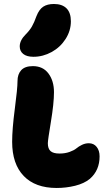

<svg xmlns="http://www.w3.org/2000/svg" viewBox="-20 -977 557 964"><path d="M147.9 -691.9Q114.3 -691.9 96.7 -706.1Q79.1 -720.2 79.1 -744.1Q79.1 -774.4 108.9 -804.2Q128.9 -824.2 140.4 -844.2Q151.9 -864.3 163.1 -896Q176.3 -929.7 197 -943.4Q217.8 -957 251 -957Q292 -957 314 -935.1Q335.9 -913.1 335.9 -870.1Q335.9 -822.8 309.3 -781.2Q282.7 -739.7 239.3 -715.8Q195.8 -691.9 147.9 -691.9ZM264.2 -33.2Q157.2 -33.2 99.1 -93.5Q41 -153.8 41 -265.1Q41 -328.6 54.4 -430.7Q67.9 -532.7 67.9 -569.8Q67.9 -604.5 86.7 -624.8Q105.5 -645 145 -645Q195.8 -645 223.4 -607.9Q251 -570.8 251 -514.2Q251 -458.5 235.6 -365.7Q220.2 -272.9 220.2 -257.8Q220.2 -230.5 233.9 -218.3Q247.6 -206.1 278.8 -206.1Q306.6 -206.1 329.1 -214.1Q351.6 -222.2 363.3 -231.9Q375 -241.7 391.6 -249.8Q408.2 -257.8 425.8 -257.8Q450.7 -257.8 465.3 -239.5Q480 -221.2 480 -191.9Q480 -121.6 431.2 -79.1Q402.8 -55.7 357.4 -44.4Q312 -33.2 264.2 -33.2Z"/></svg>

Font: Shantell Sans Irregular Bouncy
Style: Regular
Weight: 800
Designer: Stephen Nixon, Anya Danilova, Shantell Martin
Foundry: Arrow Type
Version: Version 1.006;[9816181b4]